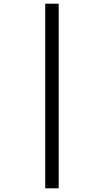

<svg xmlns="http://www.w3.org/2000/svg" viewBox="-20 -780 563 1040"><path d="M225 240V-760H298V240Z"/></svg>

Font: Noto Serif SemiCondensed Extra
Style: Regular
Weight: 800
Width: 4
Designer: Monotype Design Team
Foundry: Monotype Imaging Inc.
Version: Version 1.002